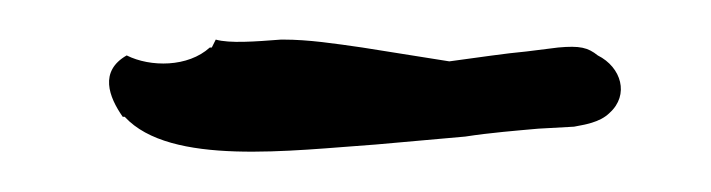

<svg xmlns="http://www.w3.org/2000/svg" viewBox="-20 -332 359 97"><path d="M170 -259 215 -263C228 -265 241 -266 252 -267L270 -268C275 -269 283 -270 288 -275C298 -284 294 -298 282 -304C277 -308 273 -309 262 -308L246 -306C235 -305 222 -303 207 -301L163 -308C149 -310 136 -312 123 -312H122C109 -311 96 -310 89 -312L87 -308H86C75 -298 56 -298 44 -304C30 -296 35 -283 42 -273H43C66 -248 127 -256 170 -259Z"/></svg>

Font: Stray Cat
Style: BdExt
Weight: 700
Version: Version 1.0